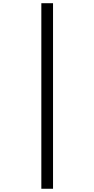

<svg xmlns="http://www.w3.org/2000/svg" viewBox="-20 -814 591 1202"><path d="M238.8 -793.9H312V367.7H238.8Z"/></svg>

Font: Noto Sans Kannada
Style: Regular
Weight: 400
Designer: Monotype Design team
Foundry: Monotype Imaging Inc.
Version: Version 1.00